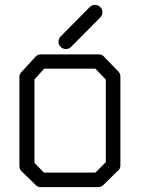

<svg xmlns="http://www.w3.org/2000/svg" viewBox="-20 -821 580 791"><path d="M221 -649Q221 -662 230 -671L350 -792Q359 -801 371 -801Q384 -801 393 -792Q402 -783 402 -770Q402 -758 393 -749L273 -628Q264 -619 251 -619Q239 -619 230 -628Q221 -637 221 -649ZM122 -494V-150L161 -110H373L416 -153V-493L373 -538H162ZM70 -526 127 -588Q135 -597 149 -597H386Q401 -597 408 -588L468 -526Q476 -518 476 -505V-140Q476 -126 467 -119L406 -59Q397 -50 385 -50H149Q136 -50 128 -58L69 -115Q60 -124 60 -137V-506Q60 -516 70 -526Z"/></svg>

Font: IBM 3270
Style: Regular
Weight: 400
Monospace: yes
Version: Version 2.3.1